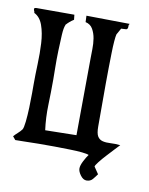

<svg xmlns="http://www.w3.org/2000/svg" viewBox="-70 -530 533 685"><g transform="rotate(10 196.0 -187.5)"><path d="M5 -8Q12 -16 20 -23Q28 -30 34 -38Q38 -44 40.5 -67Q43 -90 44 -118Q45 -146 45 -171Q45 -196 45 -205Q45 -237 46.5 -276.5Q48 -316 46 -352.5Q44 -389 34 -417Q24 -445 2 -455Q4 -455 3 -457.5Q2 -460 0.5 -463.5Q-1 -467 0 -470Q1 -473 8 -473H145L147 -455Q139 -450 132 -444Q125 -438 119 -431H120Q115 -421 113.5 -394.5Q112 -368 111 -336.5Q110 -305 110.5 -276Q111 -247 111 -232Q111 -187 109.5 -140.5Q108 -94 114 -49H116Q144 -49 171.5 -50Q199 -51 227 -51Q227 -121 228 -190Q229 -259 229 -329Q229 -343 229.5 -363Q230 -383 227 -401.5Q224 -420 215.5 -435Q207 -450 189 -454L188 -477Q227 -477 266.5 -476Q306 -475 345 -475Q342 -471 342 -468.5Q342 -466 342 -463.5Q342 -461 341.5 -459Q341 -457 337 -454L318 -453L305 -430Q303 -423 301.5 -404.5Q300 -386 299.5 -360.5Q299 -335 298.5 -306.5Q298 -278 298 -251.5Q298 -225 298 -204Q298 -183 298 -174V-95Q298 -70 304.5 -59.5Q311 -49 323 -46Q335 -43 351.5 -44Q368 -45 387 -43Q382 -38 370 -25Q358 -12 344.5 2.5Q331 17 320.5 30.5Q310 44 310 48L327 73Q320 83 312 92.5Q304 102 290 102Q278 102 268 88.5Q258 75 258 64Q258 53 266.5 36.5Q275 20 282 11Q276 8 257.5 6Q239 4 213 3.5Q187 3 157 2.5Q127 2 99 2.5Q71 3 48.5 3.5Q26 4 15 4Z"/></g></svg>

Font: Germanica
Style: Regular
Weight: 400
Designer: Peter Wiegel
Foundry: Peter Wiegel